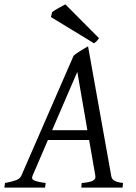

<svg xmlns="http://www.w3.org/2000/svg" viewBox="-37 -854 617 874"><path d="M181.2 -216.8 111.3 -54.2Q104.5 -39.1 118.9 -32.5Q133.3 -25.9 170.9 -21L168 0H-17.1L-14.2 -21Q16.6 -26.9 35.2 -33.4Q53.7 -40 60.1 -54.2L297.9 -600.1Q304.2 -606 313 -612.1Q321.8 -618.2 331.1 -623.8Q340.3 -629.4 348.9 -634.5Q357.4 -639.6 363.8 -643.1L469.2 -54.2Q470.2 -47.4 472.9 -42.2Q475.6 -37.1 481.4 -33Q487.3 -28.8 497.3 -25.9Q507.3 -22.9 522.9 -21L521 0H333L335 -21Q369.6 -23.4 384.8 -31Q399.9 -38.6 397 -54.2L368.7 -216.8ZM360.8 -261.2 314.9 -526.9 200.2 -261.2ZM413.6 -680.2Q406.7 -670.4 402.6 -666Q398.4 -661.6 390.6 -657.2L194.8 -776.4L200.7 -799.3Q205.1 -802.7 212.9 -807.6Q220.7 -812.5 229.5 -817.4Q238.3 -822.3 246.6 -826.7Q254.9 -831.1 260.7 -834Z"/></svg>

Font: Gentium Plus Eur
Style: Italic
Weight: 400
Italic angle: -8°
Designer: J. Victor Gaultney, Annie Olsen, Iska Routamaa, Becca Hirsbrunner
Foundry: SIL International
Version: Version 5.000